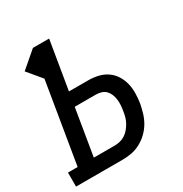

<svg xmlns="http://www.w3.org/2000/svg" viewBox="-179 -865 950 996"><g transform="rotate(-30 295.5 -367.5)"><path d="M-9 0V-84H49L129 -567L59 -651L157 -735H254L206 -446H319Q350 -446 379 -439.5Q408 -433 431.5 -417Q455 -401 470.5 -377Q486 -353 493 -325Q500 -297 499.5 -266Q499 -235 494 -205Q489 -179 481 -152.5Q473 -126 458.5 -101.5Q444 -77 423 -57Q402 -37 376.5 -23.5Q351 -10 324 -5Q297 0 271 0ZM146 -84H271Q287 -84 303.5 -88Q320 -92 334.5 -101.5Q349 -111 360.5 -125Q372 -139 380 -154Q388 -169 392.5 -185.5Q397 -202 399 -218Q402 -234 403 -251Q404 -268 402 -284Q400 -300 394 -315Q388 -330 377.5 -341Q367 -352 351.5 -357Q336 -362 319 -362H192Z"/></g></svg>

Font: Iosevka Slab Medium Extended
Style: Italic
Weight: 500
Width: 7
Italic angle: -9°
Monospace: yes
Designer: Belleve Invis
Foundry: Belleve Invis
Version: Version 11.1.0; ttfautohint (v1.8.3)